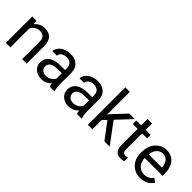

<svg xmlns="http://www.w3.org/2000/svg" viewBox="143 -1729 2718 2718"><g transform="rotate(45 1502.0 -370.0)"><path d="M68 0H159V-376C183 -428 229 -461 288 -461C360 -461 393 -426 394 -350V0H484V-349C483 -475 426 -538 315 -538C250 -538 197 -513 157 -462L154 -528H68Z M605 -146C605 -57 679 10 783 10C842 10 892 -12 934 -56C937 -29 942 -11 947 0H1041V-8C1029 -37 1023 -75 1023 -124V-367C1020 -474 947 -538 826 -538C709 -538 616 -463 616 -382H707C707 -429 756 -465 821 -465C894 -465 932 -425 932 -362V-320H844C693 -320 605 -257 605 -146ZM696 -159C696 -224 751 -256 862 -256H932V-148C909 -101 853 -69 797 -69C737 -69 696 -103 696 -159Z M1149 -146C1149 -57 1223 10 1327 10C1386 10 1436 -12 1478 -56C1481 -29 1486 -11 1491 0H1585V-8C1573 -37 1567 -75 1567 -124V-367C1564 -474 1491 -538 1370 -538C1253 -538 1160 -463 1160 -382H1251C1251 -429 1300 -465 1365 -465C1438 -465 1476 -425 1476 -362V-320H1388C1237 -320 1149 -257 1149 -146ZM1240 -159C1240 -224 1295 -256 1406 -256H1476V-148C1453 -101 1397 -69 1341 -69C1281 -69 1240 -103 1240 -159Z M1709 0H1799V-186L1856 -245L2040 0H2146L1916 -308L2122 -528H2012L1848 -354L1799 -296V-750H1709Z M2151 -458H2248V-131C2248 -40 2289 10 2370 10C2392 10 2415 7 2439 0V-73C2421 -69 2407 -67 2396 -67C2353 -67 2338 -88 2338 -131V-458H2437V-528H2338V-656H2248V-528H2151Z M2762 10C2850 10 2916 -24 2961 -92L2906 -135C2873 -92 2830 -64 2766 -64C2721 -64 2685 -80 2656 -112C2627 -144 2611 -186 2610 -238H2968V-276C2968 -444 2887 -538 2750 -538C2708 -538 2669 -526 2633 -503C2561 -456 2519 -371 2519 -266V-250C2519 -171 2542 -108 2587 -61C2632 -14 2690 10 2762 10ZM2750 -464C2826 -464 2872 -411 2877 -319V-313H2613C2624 -408 2678 -464 2750 -464Z"/></g></svg>

Font: Noto Sans KR Regular
Style: Regular
Weight: 400
Designer: Ryoko NISHIZUKA  (kana & ideographs); Paul D. Hunt (Latin, Greek & Cyrillic); Wenlong ZHANG  (bopomofo); Sandoll Communi
Foundry: Adobe Systems Incorporated
Version: Version 1.004;PS 1.004;hotconv 1.0.82;makeotf.lib2.5.63406